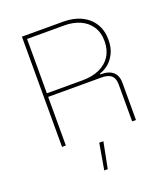

<svg xmlns="http://www.w3.org/2000/svg" viewBox="-163 -817 1007 1151"><g transform="rotate(-20 341.0 -242.0)"><path d="M475.6 -310.1H124.5L124 -333H363.8Q426.8 -333 472.9 -354Q519 -375 543.9 -414.6Q568.8 -454.1 568.8 -508.8Q568.8 -564.5 543.2 -602.8Q517.6 -641.1 473.6 -660.4Q429.7 -679.7 374.5 -679.7H124L124.5 -703.1H376Q441.9 -703.1 491 -679.2Q540 -655.3 566.9 -611.6Q593.8 -567.9 593.8 -509.3Q593.8 -456.5 574.5 -419.7Q555.2 -382.8 528.6 -362.8Q502 -342.8 477.1 -335.9V-329.6H482.9Q516.6 -329.6 539.1 -318.8Q561.5 -308.1 572.8 -287.6Q584 -267.1 584 -237.3V0H559.6V-234.4Q559.6 -259.8 551.5 -276.4Q543.5 -293 525.1 -301.5Q506.8 -310.1 475.6 -310.1ZM136.7 -703.1V0H112.3V-703.1ZM356.9 52.7 324.2 219.2H301.8L330.6 52.7Z"/></g></svg>

Font: Wand UI Pro
Style: Regular
Weight: 400
Designer: Andreas Faust
Version: Version 1.003;FEAKit 1.0